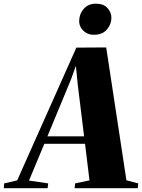

<svg xmlns="http://www.w3.org/2000/svg" viewBox="-106 -996 752 1016"><path d="M-86 0 -84 -25.5 -15 -41.5 298 -744 456 -745 563 -42 625.5 -25.5 623 0H289L291.5 -25.5L367.5 -41.5L344 -235H128.5L47.5 -40.5L149 -25.5L146 0ZM145 -274.5H339L305.5 -547.5L295.5 -647.5L270 -576.5ZM390.5 -812Q367 -812 349.5 -822.5Q332 -833 322.2 -849.8Q312.5 -866.5 313 -885.5Q313.5 -922.5 337.2 -949.5Q361 -976.5 402 -976.5Q442.5 -976.5 463 -953.2Q483.5 -930 483.5 -902.5Q483.5 -867.5 459.8 -839.8Q436 -812 390.5 -812Z"/></svg>

Font: Merriweather 120pt Black
Style: Italic
Weight: 900
Italic angle: -7.8°
Version: Version 2.101